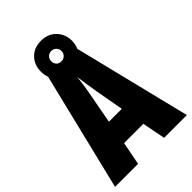

<svg xmlns="http://www.w3.org/2000/svg" viewBox="-255 -982 1085 1085"><g transform="rotate(-45 287.0 -440.0)"><path d="M392 0 365 -139H211L184 0H0L174 -714H398L574 0ZM310 -445Q303 -485 297.5 -522Q292 -559 288 -589Q285 -561 279.5 -524Q274 -487 266 -447L236 -285H339ZM288 -633Q232 -633 198 -668Q164 -703 164 -756Q164 -810 198 -845Q232 -880 288 -880Q343 -880 377.5 -844.5Q412 -809 412 -757Q412 -705 378 -669Q344 -633 288 -633ZM288 -716Q305 -716 317 -727.5Q329 -739 329 -757Q329 -775 317 -786.5Q305 -798 288 -798Q271 -798 259 -786.5Q247 -775 247 -757Q247 -739 257.5 -727.5Q268 -716 288 -716Z"/></g></svg>

Font: Noto Sans Malayalam ExtraCondensed Black
Style: Regular
Weight: 900
Width: 2
Designer: Jelle Bosma - Monotype Design Team
Foundry: Monotype Imaging Inc.
Version: Version 2.104; ttfautohint (v1.8.4.7-5d5b)